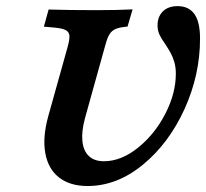

<svg xmlns="http://www.w3.org/2000/svg" viewBox="-20 -602 680 633"><path d="M139.2 -219.3 202.4 -445.2Q209.6 -470.7 208.9 -483.6Q208.2 -496.5 197 -502.5Q185.9 -508.6 160 -511L124.6 -514.1L140.3 -570.6Q207.2 -568.5 296.6 -568.5H297.2H298.9Q365.9 -568.5 417.1 -571L400.5 -514.5L387 -512.8Q367.3 -510.4 356.3 -504Q345.2 -497.6 338.3 -484.3Q331.5 -471 325 -445.2L260.3 -212.8Q248.3 -168.4 251.7 -136.2Q255.2 -104 273.3 -87.2Q291.3 -70.4 322.7 -70.4Q379.1 -70.4 434.4 -114.6Q489.8 -158.8 524.8 -226.4Q559.7 -294 559.7 -358.9Q559.7 -379.9 554.9 -396.9Q550 -413.9 542.6 -427.4Q535.2 -440.9 525.4 -455.6Q512.4 -473.7 505.9 -487.5Q499.4 -501.3 499.4 -518Q499.4 -546.9 516.9 -564.4Q534.4 -581.8 565.6 -581.8Q602.1 -581.8 620.8 -555.9Q639.5 -530 639.5 -474.6Q639.5 -354.8 588.1 -242Q536.7 -129.2 451 -58.9Q365.4 11.3 268.7 11.3Q211.1 11.3 175 -16.6Q138.9 -44.5 129.4 -96.9Q119.8 -149.2 139.2 -219.3Z"/></svg>

Font: Playfair Micro SmCond SmLight
Style: Italic
Weight: 360
Width: 4
Italic angle: -15.6°
Designer: Claus Eggers Sørensen
Foundry: Claus Eggers Sørensen
Version: Version 2.203;Glyphs 3.3 (3326)